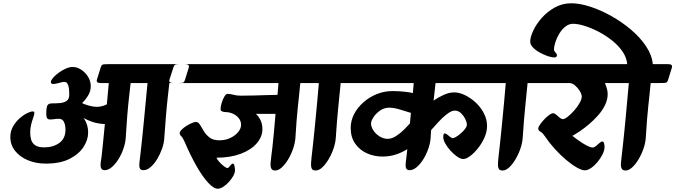

<svg xmlns="http://www.w3.org/2000/svg" viewBox="-20 -1016 4115 1170"><path d="M43 -181Q43 -133 72 -96.5Q101 -60 150 -39.5Q199 -19 259 -19Q347 -19 404 -48Q461 -77 489 -120.5Q517 -164 517 -207Q517 -235 509.5 -257.5Q502 -280 489 -297Q514 -283 545.5 -272.5Q577 -262 619 -260Q612 -189 607 -137.5Q602 -86 599 -62Q596 -44 593.5 -24.5Q591 -5 596 8Q601 21 618 21Q640 21 662 2Q684 -17 702.5 -47Q721 -77 732.5 -111Q744 -145 746 -174Q750 -245 755.5 -311.5Q761 -378 767 -430Q773 -482 776 -510H879Q873 -448 867.5 -390Q862 -332 857 -280Q852 -228 847.5 -185Q843 -142 839.5 -110.5Q836 -79 834 -62Q832 -44 829.5 -24.5Q827 -5 831.5 8Q836 21 854 21Q876 21 898 2Q920 -17 938 -47Q956 -77 968 -111Q980 -145 981 -174Q986 -245 991.5 -311.5Q997 -378 1003 -430Q1009 -482 1012 -510H1070Q1084 -510 1093 -511.5Q1102 -513 1107 -529L1130 -603Q1137 -625 1108 -625H643Q620 -625 609.5 -623.5Q599 -622 594 -606L571 -532Q564 -510 592 -510H643L631 -380Q591 -360 550 -366.5Q509 -373 480 -388Q501 -408 517 -434Q533 -460 533 -491Q533 -522 516.5 -548.5Q500 -575 474.5 -591.5Q449 -608 423 -608Q403 -608 380 -597.5Q357 -587 336.5 -572Q316 -557 303 -541.5Q290 -526 290 -517Q290 -504 305 -504Q312 -504 325 -507Q338 -510 351 -513.5Q364 -517 371 -517Q385 -517 391.5 -505.5Q398 -494 400 -476.5Q402 -459 402 -440Q402 -412 386 -401Q370 -390 346 -388Q322 -386 297 -386Q275 -386 268.5 -373Q262 -360 262 -320Q262 -304 267 -296Q272 -288 285 -288Q298 -288 310.5 -290Q323 -292 339 -292Q353 -292 361.5 -284Q370 -276 374.5 -261Q379 -246 379 -226Q379 -172 341.5 -145Q304 -118 250 -118Q212 -118 193.5 -131.5Q175 -145 169.5 -166Q164 -187 164 -208Q164 -235 170 -258Q176 -281 182.5 -299Q189 -317 189.5 -327Q190 -337 179 -337Q167 -337 144.5 -326Q122 -315 99 -294.5Q76 -274 59.5 -245.5Q43 -217 43 -181Z M1013 -532 1037 -606Q1042 -620 1049.5 -622.5Q1057 -625 1070 -625H1908Q1936 -625 1929 -603L1906 -529Q1901 -513 1890.5 -511.5Q1880 -510 1857 -510H1810Q1806 -469 1802.5 -435Q1799 -401 1795 -364.5Q1791 -328 1787.5 -282.5Q1784 -237 1780 -174Q1778 -145 1766.5 -111Q1755 -77 1737 -46.5Q1719 -16 1698 3.5Q1677 23 1657 23Q1638 23 1632.5 9.5Q1627 -4 1629 -24Q1631 -44 1633 -62Q1636 -82 1640 -119Q1644 -156 1649 -207.5Q1654 -259 1659 -322H1539Q1552 -312 1565.5 -287.5Q1579 -263 1579 -229Q1579 -182 1544 -142Q1509 -102 1446 -78.5Q1383 -55 1299 -55Q1304 -43 1317 -28.5Q1330 -14 1344.5 -3Q1359 8 1366 8Q1371 8 1376.5 1Q1382 -6 1388 -12.5Q1394 -19 1398 -19Q1406 -19 1409 -4Q1412 11 1412 22Q1412 37 1401.5 56Q1391 75 1374.5 93Q1358 111 1340 122.5Q1322 134 1307 134Q1282 134 1247.5 96.5Q1213 59 1176 -6.5Q1139 -72 1104 -154Q1094 -177 1084.5 -186Q1075 -195 1075 -205Q1075 -214 1087 -226Q1099 -238 1115.5 -248.5Q1132 -259 1148.5 -266Q1165 -273 1174 -273Q1188 -273 1198.5 -256Q1209 -239 1222 -217Q1235 -195 1257 -178Q1279 -161 1316 -161Q1354 -161 1384 -175.5Q1414 -190 1431.5 -211.5Q1449 -233 1449 -255Q1449 -279 1434.5 -296.5Q1420 -314 1398.5 -323.5Q1377 -333 1354 -333Q1344 -333 1334 -337Q1324 -341 1324 -351Q1324 -366 1330.5 -388Q1337 -410 1347 -427Q1357 -444 1366 -444Q1383 -444 1402.5 -438.5Q1422 -433 1447 -433Q1479 -433 1522.5 -434Q1566 -435 1606.5 -436.5Q1647 -438 1671 -438L1677 -510H1034Q1006 -510 1013 -532Z M1801 -532 1825 -606Q1829 -620 1836.5 -622.5Q1844 -625 1856 -625H2161Q2189 -625 2182 -603L2159 -529Q2154 -513 2143.5 -511.5Q2133 -510 2110 -510H2056Q2052 -469 2048.5 -435Q2045 -401 2041.5 -364.5Q2038 -328 2034 -282.5Q2030 -237 2026 -174Q2024 -145 2012.5 -111Q2001 -77 1983 -46.5Q1965 -16 1944.5 3.5Q1924 23 1903 23Q1884 23 1879 9.5Q1874 -4 1875.5 -24Q1877 -44 1879 -62Q1881 -79 1884.5 -110.5Q1888 -142 1892.5 -185Q1897 -228 1902 -280Q1907 -332 1912.5 -390Q1918 -448 1923 -510H1822Q1794 -510 1801 -532Z M2052 -532 2076 -606Q2081 -620 2088.5 -622.5Q2096 -625 2109 -625H3047Q3075 -625 3068 -603L3045 -529Q3040 -513 3029.5 -511.5Q3019 -510 2996 -510H2634Q2631 -485 2628.5 -458.5Q2626 -432 2622 -403Q2651 -423 2684 -438Q2717 -453 2748 -453Q2779 -453 2814 -436Q2849 -419 2879.5 -390.5Q2910 -362 2929 -325Q2948 -288 2948 -248Q2948 -214 2932.5 -178.5Q2917 -143 2893.5 -113.5Q2870 -84 2845.5 -65.5Q2821 -47 2803 -47Q2787 -47 2766 -61.5Q2745 -76 2725.5 -97.5Q2706 -119 2693.5 -141.5Q2681 -164 2681 -180Q2681 -186 2682.5 -194.5Q2684 -203 2690 -203Q2696 -203 2705 -196Q2714 -189 2723.5 -181.5Q2733 -174 2739 -174Q2745 -174 2759 -182Q2773 -190 2788 -203Q2803 -216 2814 -230.5Q2825 -245 2825 -257Q2825 -270 2815.5 -290Q2806 -310 2789.5 -326Q2773 -342 2752 -342Q2736 -342 2717 -330Q2698 -318 2678.5 -299.5Q2659 -281 2640.5 -260.5Q2622 -240 2607 -223L2604 -174Q2602 -145 2590.5 -111Q2579 -77 2560.5 -47Q2542 -17 2520 2Q2498 21 2476 21Q2459 21 2454.5 8Q2450 -5 2452.5 -24.5Q2455 -44 2457 -62L2462 -107Q2432 -88 2394 -75Q2356 -62 2311 -62Q2259 -62 2214.5 -82.5Q2170 -103 2143.5 -142Q2117 -181 2117 -236Q2117 -280 2137.5 -320Q2158 -360 2194 -392Q2230 -424 2275.5 -442.5Q2321 -461 2372 -461Q2413 -461 2446.5 -457Q2480 -453 2496 -449L2501 -510H2073Q2045 -510 2052 -532ZM2241 -264Q2241 -243 2255.5 -221Q2270 -199 2293.5 -184.5Q2317 -170 2342 -170Q2368 -170 2394.5 -187.5Q2421 -205 2443.5 -227.5Q2466 -250 2478 -264L2484 -328Q2454 -338 2416 -349Q2378 -360 2353 -360Q2322 -360 2296.5 -342.5Q2271 -325 2256 -302Q2241 -279 2241 -264Z M2940 -532 2964 -606Q2968 -620 2975.5 -622.5Q2983 -625 2995 -625H3300Q3328 -625 3321 -603L3298 -529Q3293 -513 3282.5 -511.5Q3272 -510 3249 -510H3195Q3191 -469 3187.5 -435Q3184 -401 3180.5 -364.5Q3177 -328 3173 -282.5Q3169 -237 3165 -174Q3163 -145 3151.5 -111Q3140 -77 3122 -46.5Q3104 -16 3083.5 3.5Q3063 23 3042 23Q3023 23 3018 9.5Q3013 -4 3014.5 -24Q3016 -44 3018 -62Q3020 -79 3023.5 -110.5Q3027 -142 3031.5 -185Q3036 -228 3041 -280Q3046 -332 3051.5 -390Q3057 -448 3062 -510H2961Q2933 -510 2940 -532Z M3193 -532 3216 -606Q3221 -620 3228.5 -622.5Q3236 -625 3248 -625H3781Q3809 -625 3802 -603L3778 -529Q3773 -513 3762.5 -511.5Q3752 -510 3729 -510H3666Q3674 -492 3678.5 -475Q3683 -458 3683 -443Q3683 -409 3667 -376Q3651 -343 3625 -313.5Q3599 -284 3569.5 -259Q3540 -234 3513 -216Q3486 -198 3468 -188Q3477 -181 3493 -169Q3509 -157 3528 -145Q3547 -133 3564 -125Q3581 -117 3590 -117Q3601 -117 3612 -126.5Q3623 -136 3633.5 -145Q3644 -154 3650 -154Q3658 -154 3661 -142.5Q3664 -131 3664 -121Q3664 -100 3651.5 -75Q3639 -50 3620.5 -28Q3602 -6 3581.5 8Q3561 22 3544 22Q3525 22 3494.5 4.5Q3464 -13 3429 -42.5Q3394 -72 3360.5 -109Q3327 -146 3300 -186Q3284 -209 3272 -214.5Q3260 -220 3260 -233Q3260 -242 3270.5 -257Q3281 -272 3296 -288Q3311 -304 3326 -315Q3341 -326 3350 -326Q3359 -326 3369.5 -317Q3380 -308 3390.5 -299Q3401 -290 3411 -290Q3421 -290 3440 -305Q3459 -320 3478.5 -342Q3498 -364 3511.5 -387.5Q3525 -411 3525 -427Q3525 -442 3513 -461.5Q3501 -481 3484 -495.5Q3467 -510 3450 -510H3214Q3186 -510 3193 -532Z M3211 -762Q3211 -790 3229.5 -829.5Q3248 -869 3281.5 -907Q3315 -945 3361 -970.5Q3407 -996 3461 -996Q3512 -996 3576 -975.5Q3640 -955 3705 -918.5Q3770 -882 3825.5 -835Q3881 -788 3917 -734Q3953 -680 3958 -625H4053Q4081 -625 4074 -603L4051 -529Q4046 -513 4035.5 -511.5Q4025 -510 4002 -510H3945Q3941 -469 3937.5 -435Q3934 -401 3930 -364.5Q3926 -328 3922.5 -282.5Q3919 -237 3915 -174Q3913 -145 3901.5 -111Q3890 -77 3872 -46.5Q3854 -16 3833 3.5Q3812 23 3792 23Q3773 23 3767.5 9.5Q3762 -4 3764 -24Q3766 -44 3768 -62Q3770 -79 3773.5 -110.5Q3777 -142 3781.5 -185Q3786 -228 3791 -280Q3796 -332 3801 -390Q3806 -448 3812 -510H3695Q3667 -510 3674 -532L3698 -606Q3702 -620 3709.5 -622.5Q3717 -625 3729 -625H3802Q3799 -664 3774.5 -700.5Q3750 -737 3711.5 -768Q3673 -799 3629 -822Q3585 -845 3543.5 -858Q3502 -871 3472 -871Q3447 -871 3425.5 -854Q3404 -837 3388.5 -811.5Q3373 -786 3364.5 -759.5Q3356 -733 3356 -714Q3356 -705 3365 -696Q3374 -687 3374 -678Q3374 -675 3370.5 -670.5Q3367 -666 3356 -666Q3342 -666 3318 -674Q3294 -682 3269.5 -695.5Q3245 -709 3228 -726.5Q3211 -744 3211 -762Z"/></svg>

Font: Alkatra
Style: Bold
Weight: 700
Designer: Suman Bhandary
Version: Version 1.100;gftools[0.9.22]